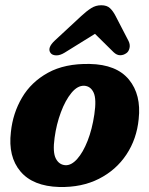

<svg xmlns="http://www.w3.org/2000/svg" viewBox="-20 -718 583 749"><path d="M330 -468.5Q434.5 -466.5 483 -407.5Q531.5 -348.5 521 -253.5Q513.5 -176 473.2 -115.2Q433 -54.5 366 -20.5Q299 13.5 211 11.5Q108.5 8.5 59.8 -49.2Q11 -107 22.5 -203Q30 -276 65.8 -337Q101.5 -398 167.2 -434.2Q233 -470.5 330 -468.5ZM235.5 -73.5Q258.5 -72.5 281.2 -98Q304 -123.5 321.8 -168.8Q339.5 -214 348 -271.5Q357 -331.5 345.2 -356.8Q333.5 -382 308.5 -383.5Q282.5 -384.5 258.8 -355.8Q235 -327 217.5 -280Q200 -233 193 -181Q185 -124 197.8 -99.5Q210.5 -75 235.5 -73.5ZM232 -512.5Q214 -501.5 199 -502Q184 -502.5 177.5 -511Q162.5 -530.5 194 -560L297 -655.5Q318 -675 335.8 -686.2Q353.5 -697.5 375 -697.5Q397 -697.5 409 -686.2Q421 -675 431 -655.5L481.5 -558Q488.5 -543.5 485.2 -530.2Q482 -517 473.5 -511Q462 -502.5 448.8 -502.5Q435.5 -502.5 423 -514.5L350.5 -586Z"/></svg>

Font: Fraunces 72pt SuperSoft
Style: Bold Italic
Weight: 700
Italic angle: -16°
Version: Version 1.000;[0bf87f6ff]